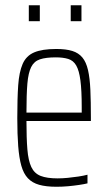

<svg xmlns="http://www.w3.org/2000/svg" viewBox="-20 -705 413 733"><path d="M196 8Q156 8 129.5 0.5Q103 -7 86.5 -24.5Q70 -42 61.5 -72Q53 -102 49.5 -147Q46 -192 46 -254Q46 -329 49.5 -379.5Q53 -430 66.5 -461Q80 -492 110.5 -505Q141 -518 195 -518Q232 -518 256 -510.5Q280 -503 294.5 -485.5Q309 -468 316 -437.5Q323 -407 325 -362Q327 -317 327 -256V-243H81Q81 -178 84.5 -135Q88 -92 99.5 -67.5Q111 -43 135 -33.5Q159 -24 200 -24Q218 -24 238.5 -26Q259 -28 279 -31Q299 -34 314 -38V-5Q302 -2 282 1Q262 4 240 6Q218 8 196 8ZM292 -256V-296Q292 -360 287 -398Q282 -436 271 -455Q260 -474 240.5 -480Q221 -486 193 -486Q155 -486 132.5 -478.5Q110 -471 99 -449Q88 -427 84.5 -385.5Q81 -344 81 -275H311ZM90 -624V-685H132V-624ZM250 -624V-685H291V-624Z"/></svg>

Font: Saira ExtraCondensed Thin
Style: Regular
Weight: 250
Width: 2
Designer: Hector Gatti with collaboration of the Omnibus-Type team
Foundry: Omnibus-Type
Version: Version 1.101